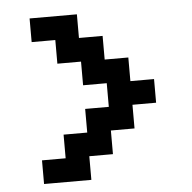

<svg xmlns="http://www.w3.org/2000/svg" viewBox="-47 -655 702 702"><g transform="rotate(-5 304.0 -304.0)"><path d="M173.6 -173.6H260.4V-260.4H347.2V-347.2H260.4V-434H173.6V-520.8H86.8V-607.6H260.4V-520.8H347.2V-434H434V-347.2H520.8V-260.4H434V-173.6H347.2V-86.8H260.4V0H86.8V-86.8H173.6Z"/></g></svg>

Font: 8-bit Operator+ 8
Style: Bold
Weight: 700
Designer: GrandChaos9000
Version: Version 1.3.0 - August 1, 2014